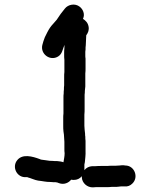

<svg xmlns="http://www.w3.org/2000/svg" viewBox="-20 -749 647 826"><path d="M519 -37 512 -38C506 -38 500 -38 494 -37C489 -37 484 -36 477 -36H457C450 -36 445 -35 441 -35H413C408 -35 400 -35 389 -34H376C363 -33 352 -28 343 -17V-41L345 -51C346 -61 349 -86 348 -98V-143C347 -149 347 -155 347 -161C346 -165 346 -169 346 -174C345 -186 343 -196 343 -208V-256C344 -264 344 -272 344 -279V-342C345 -347 345 -353 345 -358C346 -364 346 -370 347 -377V-433C348 -440 348 -447 348 -454V-497C347 -502 347 -507 347 -510V-523C347 -526 347 -530 348 -535C348 -542 348 -549 349 -554C349 -571 351 -579 351 -597C359 -608 364 -620 361 -635C358 -651 349 -660 337 -668C347 -689 336 -710 323 -720C303 -736 273 -730 259 -712C247 -698 234 -680 224 -664L210 -648C197 -634 192 -626 184 -611L173 -589C168 -576 165 -567 162 -555C153 -516 196 -485 230 -506C249 -518 248 -536 258 -556C257 -551 257 -546 257 -541C256 -534 256 -529 256 -524V-510C256 -505 256 -499 257 -492V-439C256 -433 256 -426 256 -418V-382C255 -376 255 -370 255 -364C254 -358 254 -352 254 -347C253 -341 253 -335 253 -330V-261C252 -254 252 -247 252 -241V-208C252 -200 252 -192 253 -184L255 -170C255 -158 257 -150 257 -139V-108C257 -102 257 -96 258 -90C258 -76 255 -64 253 -51C245 -54 236 -55 226 -56C219 -56 211 -56 203 -57C196 -57 191 -57 188 -58L174 -60C169 -61 164 -61 159 -62C157 -62 154 -63 150 -65C120 -76 78 -88 55 -61C29 -31 53 17 93 13H97C98 13 98 13 99 14C112 17 130 26 144 28C165 30 175 34 199 34C207 35 214 35 221 35C223 36 225 36 226 36L234 39C256 47 276 37 286 24C290 25 294 25 298 25C311 25 323 20 332 9V14C333 38 355 58 380 57L394 56H443C447 56 453 56 460 55H481C488 54 495 54 500 53H517C529 54 540 50 549 41C578 14 559 -37 519 -37Z"/></svg>

Font: Dictator
Style: Regular
Weight: 500
Version: Version MIL.1277